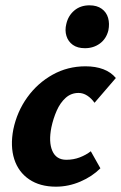

<svg xmlns="http://www.w3.org/2000/svg" viewBox="-20 -687 455 721"><path d="M190 14Q130 14 89.5 -13.5Q49 -41 33.5 -89.5Q18 -138 30 -201Q44 -268 82.5 -321.5Q121 -375 177.5 -406.5Q234 -438 301 -438Q339 -438 368 -427Q397 -416 415 -394L335 -301Q323 -318 307.5 -328Q292 -338 275 -338Q247 -338 226.5 -319.5Q206 -301 193 -271.5Q180 -242 173 -209Q162 -154 176.5 -120.5Q191 -87 229 -87Q256 -87 279.5 -96Q303 -105 321 -119L357 -55Q326 -24 281.5 -5Q237 14 190 14ZM299 -506Q271 -506 253.5 -518.5Q236 -531 229.5 -552Q223 -573 229 -597Q236 -628 259 -647.5Q282 -667 316 -667Q344 -667 362 -654Q380 -641 386 -619.5Q392 -598 387 -573Q379 -541 355 -523.5Q331 -506 299 -506Z"/></svg>

Font: Ysabeau Office ExtraBold
Style: Italic
Weight: 800
Italic angle: -12°
Designer: Christian Thalmann (Catharsis Fonts)
Version: Version 2.001;gftools[0.9.30]; featfreeze: tnum,lnum,ss02